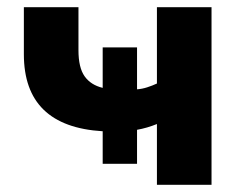

<svg xmlns="http://www.w3.org/2000/svg" viewBox="-20 -511 670 531"><path d="M414 0V-168Q387 -157 359 -152V-58H264V-148Q46 -161 46 -361V-491H197V-372Q197 -324 214 -300Q231 -276 264 -268V-380H359V-264Q373 -265 387 -269.5Q401 -274 414 -280V-491H565V0Z"/></svg>

Font: Nunito Sans ExtraBold
Style: Regular
Weight: 800
Designer: Vernon Adams
Foundry: Vernon Adams
Version: Version 3.101; ttfautohint (v1.8.4.7-5d5b);gftools[0.9.27]